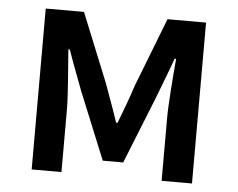

<svg xmlns="http://www.w3.org/2000/svg" viewBox="-44 -603 811 655"><g transform="rotate(5 361.0 -275.5)"><path d="M87 0H189V-214C189 -266 180 -360 176 -419H181C196 -375 216 -324 232 -281L326 -51H396L488 -281C504 -324 524 -373 540 -419H545C540 -360 532 -266 532 -214V0H636V-551H504L412 -314C398 -269 381 -227 365 -184H360C346 -227 330 -269 314 -314L218 -551H87Z"/></g></svg>

Font: Noto Sans JP Medium
Style: Regular
Weight: 500
Designer: Ryoko NISHIZUKA 西塚涼子 (kana, bopomofo & ideographs); Paul D. Hunt (Latin, Greek & Cyrillic); Sandoll Communications 산돌커뮤니
Foundry: Adobe
Version: Version 2.004;hotconv 1.0.118;makeotfexe 2.5.65603